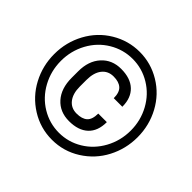

<svg xmlns="http://www.w3.org/2000/svg" viewBox="-172 -920 1129 1129"><g transform="rotate(45 393.0 -355.5)"><path d="M546.4 -291.5Q546.4 -216.8 504.2 -177.5Q461.9 -138.2 384.8 -138.2Q308.1 -138.2 262 -189.7Q215.8 -241.2 215.8 -330.1V-383.8Q215.8 -469.7 262.5 -521.2Q309.1 -572.8 384.8 -572.8Q462.9 -572.8 504.9 -532.7Q546.9 -492.7 546.9 -419.9H475.6Q475.6 -468.3 452.4 -489Q429.2 -509.8 384.8 -509.8Q338.9 -509.8 312.5 -476.1Q286.1 -442.4 286.1 -382.3V-327.1Q286.1 -268.6 312.5 -234.9Q338.9 -201.2 384.8 -201.2Q429.7 -201.2 452.4 -221.7Q475.1 -242.2 475.1 -291.5ZM100.6 -356Q100.6 -272 139.6 -200.4Q178.7 -128.9 245.8 -88.4Q313 -47.9 391.1 -47.9Q469.2 -47.9 536.1 -88.4Q603 -128.9 642.1 -200.4Q681.2 -272 681.2 -356Q681.2 -439 642.6 -509.8Q604 -580.6 536.9 -621.3Q469.7 -662.1 391.1 -662.1Q313 -662.1 245.6 -621.8Q178.2 -581.5 139.4 -510.3Q100.6 -439 100.6 -356ZM44.4 -356Q44.4 -454.6 90.1 -539.1Q135.7 -623.5 216.6 -672.1Q297.4 -720.7 391.1 -720.7Q484.9 -720.7 565.4 -672.1Q646 -623.5 691.7 -539.1Q737.3 -454.6 737.3 -356Q737.3 -259.8 693.4 -175.8Q649.4 -91.8 568.6 -40.8Q487.8 10.3 391.1 10.3Q294.9 10.3 214.1 -40.3Q133.3 -90.8 88.9 -174.8Q44.4 -258.8 44.4 -356Z"/></g></svg>

Font: RobotoDraft
Style: Regular
Weight: 400
Version: Version 2.001101; 2014